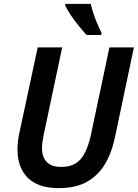

<svg xmlns="http://www.w3.org/2000/svg" viewBox="-20 -958 709 988"><path d="M282 10Q212 10 165 -13.5Q118 -37 94 -82Q70 -127 70 -187Q70 -204 72 -226Q74 -248 79 -271L174 -714H300L206 -270Q202 -250 199 -230.5Q196 -211 196 -197Q196 -150 220.5 -124.5Q245 -99 295 -99Q340 -99 369 -117Q398 -135 416.5 -171Q435 -207 447 -260L543 -714H669L571 -249Q555 -172 520 -113.5Q485 -55 427.5 -22.5Q370 10 282 10ZM425 -778Q407 -798 385.5 -824.5Q364 -851 345.5 -878.5Q327 -906 316 -928V-938H447Q452 -915 460.5 -889.5Q469 -864 479.5 -839Q490 -814 502 -790L501 -778Z"/></svg>

Font: Noto Sans Display SemiBold
Style: Italic
Weight: 600
Italic angle: -12°
Designer: Monotype Design Team
Foundry: Monotype Imaging Inc.
Version: Version 2.003